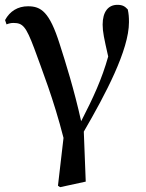

<svg xmlns="http://www.w3.org/2000/svg" viewBox="-20 -563 604 795"><path d="M220 206 229 212 335 189 327 -18C417 -173 514 -356 514 -471C514 -492 513 -506 509 -524C497 -537 487 -543 466 -543C428 -543 405 -514 405 -461C405 -431 411 -404 428 -329C402 -236 366 -158 316 -61C287 -192 252 -303 227 -381C185 -514 150 -537 96 -537C54 -537 21 -517 1 -480L7 -462C17 -466 26 -468 35 -468C74 -468 87 -455 122 -362C153 -276 202 -153 243 8Z"/></svg>

Font: Noto Serif HK SemiBold
Style: Regular
Weight: 600
Designer: Ryoko NISHIZUKA 西塚涼子 (kana & ideographs); Frank Grießhammer (Latin, Greek & Cyrillic); Wenlong ZHANG 张文龙 (bopomofo); San
Foundry: Adobe
Version: Version 2.001;hotconv 1.1.0;makeotfexe 2.6.0